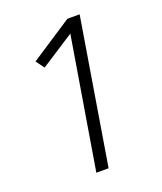

<svg xmlns="http://www.w3.org/2000/svg" viewBox="-136 -824 772 913"><g transform="rotate(-20 250.0 -367.5)"><path d="M193 0 303 -664 133 -554 102 -596 314 -735H376L255 0Z"/></g></svg>

Font: Iosevka Term Curly Light
Style: Italic
Weight: 300
Italic angle: -9°
Designer: Belleve Invis
Foundry: Belleve Invis
Version: Version 32.3.0